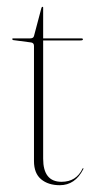

<svg xmlns="http://www.w3.org/2000/svg" viewBox="-20 -538 277 565"><path d="M72 -413 19 -420Q16 -421 16 -423Q16 -425 18 -425H68Q78.5 -425 80 -432L102 -515Q103.5 -518 105 -518Q107 -518 107 -516V-425H220Q224 -425 224 -422Q224 -419 216 -419H107V-71Q107 -3 161 -3Q204.5 -3 223 -42Q224 -43.5 225 -43Q226 -42.5 225 -40Q201 7 156 7Q122 7 101 -10.5Q80 -28 80 -64V-403Q80 -411.5 72 -413Z"/></svg>

Font: Fraunces 144pt S000 Thin
Style: Regular
Weight: 100
Version: Version 1.000; ttfautohint (v1.8.3)